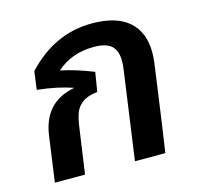

<svg xmlns="http://www.w3.org/2000/svg" viewBox="-89 -673 801 769"><g transform="rotate(-15 312.0 -289.0)"><path d="M559 -403Q559 -383 556 -360L523 -123L505 0H379L430 -365Q433 -385 433 -401Q433 -445 410.5 -465Q388 -485 338 -485Q245 -485 183 -429Q249 -415 318 -387L305 -307Q265 -303 243 -287Q221 -271 212 -246.5Q203 -222 198 -182L172 0H47L73 -187Q82 -254 118 -294Q154 -334 220 -347Q157 -369 73 -378L83 -453Q199 -578 355 -578Q456 -578 507.5 -532.5Q559 -487 559 -403Z"/></g></svg>

Font: FiraGO Medium
Style: Italic
Weight: 500
Italic angle: -8°
Designer: bBox Type GmbH
Foundry: bBox Type GmbH
Version: Version 1.001